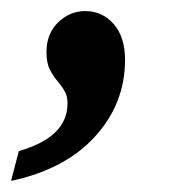

<svg xmlns="http://www.w3.org/2000/svg" viewBox="-33 -175 326 347"><path d="M1 98Q89 73 89 12Q89 0 85 -8Q81 -16 72 -27Q62 -39 56.5 -50.5Q51 -62 51 -81Q51 -114 72 -134.5Q93 -155 121 -155Q152 -155 172.5 -131.5Q193 -108 193 -67Q193 12 139 71.5Q85 131 -13 152Z"/></svg>

Font: Noto Serif CondExtraBold
Style: Italic
Weight: 800
Width: 3
Italic angle: -12°
Designer: Monotype Design Team
Foundry: Monotype Imaging Inc.
Version: Version 1.001